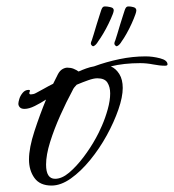

<svg xmlns="http://www.w3.org/2000/svg" viewBox="-20 -605 540 596"><path d="M140 -29Q104 -29 87 -52.5Q70 -76 70 -110Q70 -146 87 -198Q104 -250 123 -296Q106 -285 88 -276Q70 -267 56 -267Q46 -267 41.5 -272Q37 -277 37 -283Q37 -288 40 -298Q43 -308 50.5 -317Q58 -326 69 -326Q73 -326 73 -323Q73 -322 72.5 -321.5Q72 -321 72 -320Q71 -318 71 -316Q71 -312 76 -312Q79 -312 83.5 -313Q88 -314 93 -317Q103 -322 116 -329.5Q129 -337 145 -345L160 -375Q166 -386 174 -390.5Q182 -395 189 -395Q200 -395 208.5 -391.5Q217 -388 224 -383Q235 -388 247.5 -392.5Q260 -397 272 -399Q310 -413 351 -421.5Q392 -430 432 -430Q454 -430 477 -424Q500 -418 500 -405Q500 -401 492 -401Q476 -401 455.5 -405Q435 -409 415 -409Q390 -409 367 -406.5Q344 -404 324 -399Q340 -392 350.5 -375Q361 -358 361 -332Q361 -304 347.5 -265Q334 -226 311.5 -185Q289 -144 260 -108.5Q231 -73 200 -51Q169 -29 140 -29ZM151 -50Q172 -50 194.5 -69Q217 -88 239 -117Q261 -146 278 -177Q286 -191 296.5 -215Q307 -239 314.5 -266Q322 -293 322 -315Q322 -335 313.5 -348.5Q305 -362 282 -362Q271 -362 254 -356Q237 -350 218 -342Q214 -338 210.5 -333.5Q207 -329 205 -324Q186 -289 167 -246.5Q148 -204 135.5 -164Q123 -124 123 -94Q123 -50 151 -50ZM271 -462Q268 -460 264 -465Q262 -467 262 -470Q262 -474 265 -480Q267 -485 271 -499Q275 -513 280 -529Q285 -545 289 -557.5Q293 -570 294 -573Q297 -582 301 -584Q302 -585 307 -585Q313 -585 322 -583Q331 -581 332 -577Q335 -574 330 -561Q325 -548 317 -531.5Q309 -515 300 -500Q291 -485 285 -477Q278 -465 271 -462ZM344 -462Q341 -460 337 -465Q335 -467 335 -470Q335 -474 338 -480Q340 -485 344 -499Q348 -513 353 -529Q358 -545 362 -557.5Q366 -570 367 -573Q370 -582 374 -584Q375 -585 380 -585Q386 -585 393.5 -583Q401 -581 402 -577Q405 -574 400.5 -561Q396 -548 388.5 -531.5Q381 -515 372.5 -500Q364 -485 358 -477Q351 -465 344 -462Z"/></svg>

Font: Comforter
Style: Regular
Weight: 400
Designer: Robert E. Leuschke
Foundry: Robert E. Leuschke
Version: Version 1.013; ttfautohint (v1.8.3)